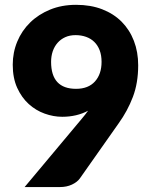

<svg xmlns="http://www.w3.org/2000/svg" viewBox="-20 -756 620 776"><path d="M310.5 -276Q317.5 -284.5 324 -292.5Q330.5 -300.5 336 -308.5Q290 -284 231.5 -284Q196 -284 160.5 -296.8Q125 -309.5 96.2 -335.5Q67.5 -361.5 49.5 -401Q31.5 -440.5 31.5 -494.5Q31.5 -544 49.8 -588Q68 -632 101.8 -665Q135.5 -698 182.5 -717.2Q229.5 -736.5 287.5 -736.5Q346.5 -736.5 393 -718.5Q439.5 -700.5 471.8 -668Q504 -635.5 521.2 -590.8Q538.5 -546 538.5 -492Q538.5 -420.5 517 -364Q495.5 -307.5 459.5 -257.5L302.5 -34.5Q292 -20 270.8 -10Q249.5 0 222.5 0H79.5ZM186.5 -506Q186.5 -397 287.5 -397Q337 -397 363.8 -426.8Q390.5 -456.5 390.5 -506Q390.5 -532.5 382.8 -552.8Q375 -573 361.2 -586.5Q347.5 -600 328 -607Q308.5 -614 285.5 -614Q262 -614 243.8 -605.8Q225.5 -597.5 212.8 -583Q200 -568.5 193.2 -548.8Q186.5 -529 186.5 -506Z"/></svg>

Font: Lato
Style: Regular
Weight: 900
Designer: Lukasz Dziedzic with Adam Twardoch and Botio Nikoltchev
Foundry: tyPoland Lukasz Dziedzic
Version: Version 2.010; 2014-09-01; http://www.latofonts.com/; ttfaut